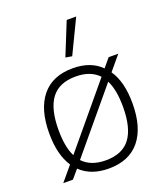

<svg xmlns="http://www.w3.org/2000/svg" viewBox="-147 -899 868 1008"><g transform="rotate(-20 287.5 -394.5)"><path d="M102 -80Q55 -151 55 -270Q55 -405 114.5 -477.5Q174 -550 287 -550Q387 -550 445 -492L485 -540H539L472 -460Q520 -391 520 -270Q520 -135 460.5 -62.5Q401 10 287 10Q188 10 129 -47L89 0H35ZM107 -270Q107 -175 135 -120L415 -456Q370 -504 287 -504Q194 -504 150.5 -446Q107 -388 107 -270ZM287 -36Q380 -36 423.5 -94Q467 -152 467 -270Q467 -364 439 -420L159 -84Q204 -36 287 -36ZM271 -616 345 -799H398L307 -610Z"/></g></svg>

Font: Encode Sans Normal
Style: ExtraLight
Weight: 200
Designer: Pablo Impallari, Andres Torresi
Foundry: Pablo Impallari, Andres Torresi
Version: Version 1.000; ttfautohint (v1.00) -l 8 -r 50 -G 200 -x 14 -